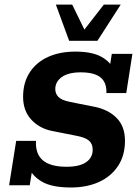

<svg xmlns="http://www.w3.org/2000/svg" viewBox="-20 -822 608 852"><path d="M294.8 10Q210.1 10 165.9 -15.9Q121.6 -41.7 103 -86.9L123.5 -72.1L112 0H20.5L51.8 -197H139.7Q136.5 -139.1 170.3 -110.5Q204.1 -82 275 -82Q332.8 -82 362.1 -102.2Q391.3 -122.4 391.3 -157.4Q391.3 -184.1 374.4 -198.3Q357.6 -212.5 318.9 -219.5L211.2 -240.8Q155.5 -251.8 119 -290.9Q82.5 -330.1 82.5 -392.6Q82.5 -455.4 111.7 -500.4Q140.8 -545.4 192.9 -569.2Q244.9 -593 314.4 -593Q387.7 -593 429.1 -570.4Q470.4 -547.8 488 -509.1H464.6L476.1 -583H567.5L540.3 -408.9H452.3Q453.8 -456.3 425.8 -478.7Q397.7 -501 338.1 -501Q284 -501 254.7 -480.4Q225.3 -459.7 225.3 -426.3Q225.3 -406.4 239.3 -391.8Q253.2 -377.2 291.6 -369.5L399.3 -348.2Q460.5 -336 497.6 -298.6Q534.6 -261.2 534.6 -197.4Q534.6 -131.9 503.7 -85.3Q472.8 -38.8 419 -14.4Q365.1 10 294.8 10ZM286.9 -640.8 227.9 -801.5H300.5L354.5 -690.7L440.7 -801.5H515.6L412.3 -640.8Z"/></svg>

Font: Rokkitt SemiBold
Style: Italic
Weight: 600
Italic angle: -9°
Designer: Vernon Adams
Foundry: Vernon Adams
Version: Version 3.103